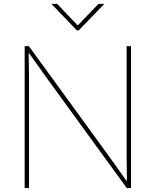

<svg xmlns="http://www.w3.org/2000/svg" viewBox="-20 -964 798 984"><path d="M106.4 0V-727.5H127.9L529.8 -175.3Q548.3 -149.9 566.2 -124.5Q584 -99.1 602.1 -74Q620.1 -48.8 638.2 -23.4H630.4Q630.4 -48.8 630.1 -74Q629.9 -99.1 629.4 -124.5Q628.9 -149.9 628.9 -175.3V-727.5H651.4V0H629.9L229 -551.3Q210.4 -576.7 192.6 -602.1Q174.8 -627.4 156.7 -652.8Q138.7 -678.2 120.1 -703.6H127Q127 -678.2 127.4 -652.8Q127.9 -627.4 128.4 -602.1Q128.9 -576.7 128.9 -551.3V0ZM272.5 -944.3 378.4 -833.5 484.9 -944.3H512.7V-941.9L383.3 -808.1H374L245.6 -941.9V-944.3Z"/></svg>

Font: Inter 18pt Thin
Style: Regular
Weight: 250
Designer: Rasmus Andersson
Foundry: rsms
Version: Version 4.001;git-66647c0bb